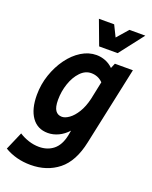

<svg xmlns="http://www.w3.org/2000/svg" viewBox="-201 -825 880 1112"><g transform="rotate(20 238.5 -269.5)"><path d="M-33 154 15 43Q41 60 73 70.5Q105 81 138 81Q190 81 226 52Q262 23 275 -38L281 -71Q255 -42 223 -27Q191 -12 158 -12Q94 -12 59 -61.5Q24 -111 24 -198Q24 -263 44.5 -323Q65 -383 99.5 -430.5Q134 -478 178.5 -505.5Q223 -533 271 -533Q299 -533 326 -522.5Q353 -512 374 -491L387 -522H498L395 -40Q369 84 298.5 140Q228 196 127 196Q38 196 -33 154ZM149 -213Q149 -168 163 -148Q177 -128 203 -128Q223 -128 247.5 -145.5Q272 -163 293.5 -198Q315 -233 327 -284L350 -394Q334 -410 316 -417Q298 -424 278 -424Q241 -424 211.5 -393Q182 -362 165.5 -313.5Q149 -265 149 -213ZM211 -735H305L339 -666L399 -735H497L381 -585H267Z"/></g></svg>

Font: Radio Canada Condensed SemiBold
Style: Italic
Weight: 600
Width: 3
Italic angle: -12°
Designer: Charles Daoud, Etienne Aubert Bonn, Alexandre Saumier Demers, Jacques Le Bailly
Foundry: Radio-Canada
Version: Version 2.104; ttfautohint (v1.8.4.7-5d5b);gftools[0.9.28.de